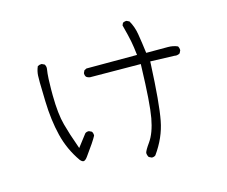

<svg xmlns="http://www.w3.org/2000/svg" viewBox="-102 -828 1205 1017"><g transform="rotate(-15 500.0 -320.0)"><path d="M143.1 -386.2Q146 -282.2 167 -196.8Q188 -111.3 238.8 -39.1Q249 -27.3 256.8 -27.3Q266.6 -27.3 279.3 -44.9Q331.1 -115.7 345.2 -143.1Q345.7 -144.5 345.7 -145.5Q345.7 -157.7 339.8 -166.5L325.7 -173.3Q324.2 -173.8 323.2 -173.8Q311 -173.8 303.7 -167.5L252.4 -100.6L244.6 -123.5Q223.6 -180.7 206.8 -242.2Q189.9 -303.7 189 -405.3Q189 -416.5 189 -439.9Q189 -463.4 190.4 -495.1Q191.9 -526.9 195.8 -549.8Q196.3 -551.8 196.3 -555.7Q196.3 -565.9 190.4 -574.7L176.3 -581.5Q174.8 -582 173.8 -582Q162.1 -582 152.8 -576.2Q147.5 -564.5 144.5 -551.5Q141.6 -538.6 141.1 -527.1Q140.6 -515.6 140.6 -490.2Q140.6 -464.8 143.1 -386.2ZM612.3 47.9Q624 47.9 631.8 41.5Q689.9 -39.6 706.5 -127.9Q724.1 -219.2 733.9 -433.1L734.4 -446.3L867.2 -441.9Q871.6 -440.9 874.3 -440.9Q877 -440.9 879.9 -441.4Q887.7 -441.9 896 -447.3L902.8 -461.4Q903.3 -462.9 903.3 -463.9Q903.3 -475.6 897.5 -484.9Q873.5 -495.6 844.7 -495.6H835.9H725.6Q718.3 -553.7 710.4 -601.1Q703.6 -643.6 683.1 -679.2L669.4 -686Q668 -686.5 666.7 -686.5Q665.5 -686.5 664.1 -686.3Q662.6 -686 660.9 -685.8Q659.2 -685.5 657.5 -685.1Q655.8 -684.6 653.8 -684.1Q650.9 -683.1 647.9 -681.2L642.1 -668.5Q659.7 -601.6 665 -572.8Q670.4 -545.4 675.8 -497.6H398.4L385.7 -491.2L379.4 -478Q378.9 -476.6 378.9 -473.1Q378.9 -469.7 380.4 -464.8Q381.8 -460 385.3 -455.6Q393.6 -449.2 404.3 -447.8L682.6 -445.8L682.1 -432.1Q676.3 -231.9 662.1 -154.3Q647.9 -76.7 617.2 -33.2Q591.3 2.9 588.4 16.6Q588.9 29.8 595.7 40.5L609.9 47.4Q611.3 47.9 612.3 47.9Z"/></g></svg>

Font: NaikaiFont
Style: ExtraLight
Weight: 200
Version: Version 1.89